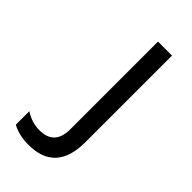

<svg xmlns="http://www.w3.org/2000/svg" viewBox="-214 -730 786 786"><g transform="rotate(45 179.0 -337.0)"><path d="M282 -173Q282 0 125 0Q69 0 30 -22V-100Q70 -74 114 -74Q201 -74 201 -166V-674H282Z"/></g></svg>

Font: Hind Kochi
Style: Regular
Weight: 400
Designer: Dhruvi Tolia
Foundry: Indian Type Foundry
Version: Version 0.702;PS 1.0;hotconv 1.0.81;makeotf.lib2.5.63406